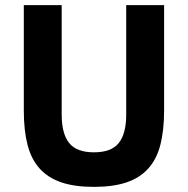

<svg xmlns="http://www.w3.org/2000/svg" viewBox="-20 -718 734 750"><path d="M221 -698V-270Q221 -196 250 -159.5Q279 -123 347 -123Q415 -123 444 -159.5Q473 -196 473 -270V-698H621V-286Q621 -209 606.5 -152.5Q592 -96 559 -59.5Q526 -23 474 -5.5Q422 12 347 12Q272 12 220 -5.5Q168 -23 135 -59.5Q102 -96 87.5 -152.5Q73 -209 73 -286V-698Z"/></svg>

Font: IBMPlexSans-Bold
Style: Bold
Weight: 700
Designer: Mike Abbink, Paul van der Laan, Pieter van Rosmalen
Foundry: Bold Monday
Version: Version 3.1